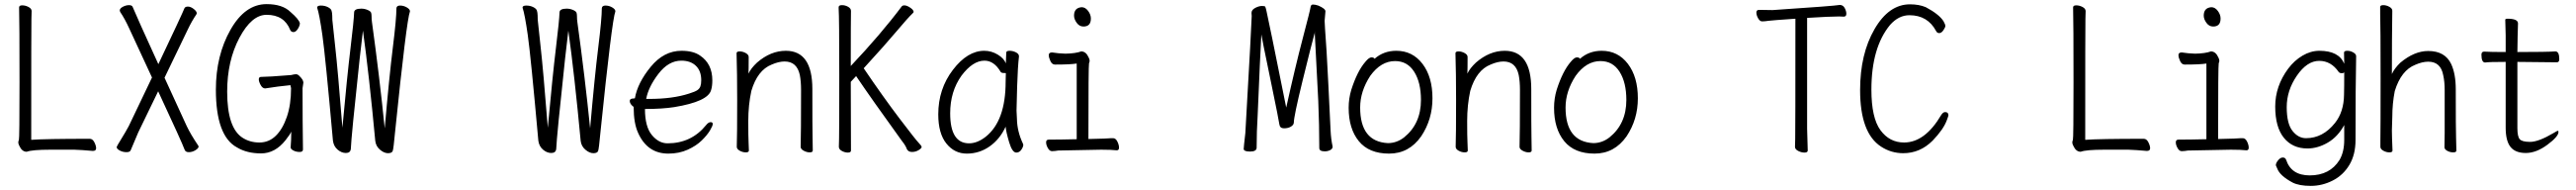

<svg xmlns="http://www.w3.org/2000/svg" viewBox="-20 -731 12540 924"><path d="M110 7Q87 7 74 -22Q69 -32 69 -38Q69 -44 72 -50.5Q75 -57 75 -330Q75 -623 73 -695Q73 -705 88 -705Q104 -705 119 -697Q134 -689 134 -677Q134 -665 133 -639.5Q132 -614 132 -51Q201 -56 417 -56Q431 -56 439.5 -39Q448 -22 448 -10Q448 3 432 3Q377 -2 342 -3H224Q137 -3 110 7Z M596 9Q578 9 563 1Q548 -7 548 -16Q548 -19 570 -54.5Q592 -90 607 -118L720 -354L609 -593Q587 -641 565 -673Q563 -678 563 -680Q563 -690 578 -698Q593 -706 608 -706Q623 -706 626 -697Q644 -653 751 -419Q868 -665 878 -691Q882 -699 895 -699Q908 -699 923 -687.5Q938 -676 938 -666L936 -661Q914 -629 894 -587L781 -353L889 -118Q908 -78 945 -23L947 -19Q947 -10 931.5 -0.5Q916 9 899 9Q882 9 878 -5Q867 -36 750 -287L653 -87L617 -2Q614 9 596 9Z M1251 15Q1182 15 1134 -14Q1031 -69 1031 -295Q1031 -461 1102 -586Q1173 -711 1278 -711Q1355 -711 1394 -673Q1435 -638 1440 -618Q1440 -606 1430 -590.5Q1420 -575 1409 -575Q1398 -575 1393 -585Q1364 -659 1278 -659Q1205 -659 1145.5 -547Q1086 -435 1086 -285Q1086 -109 1161 -61Q1197 -38 1243 -38Q1289 -38 1322.5 -70.5Q1356 -103 1376.5 -162.5Q1397 -222 1397 -302Q1397 -305 1395.5 -309.5Q1394 -314 1394 -316Q1394 -317 1395 -317Q1333 -311 1271 -301Q1258 -301 1249 -317.5Q1240 -334 1240 -345Q1240 -357 1251 -357Q1285 -357 1397 -366Q1413 -370 1421 -370Q1430 -370 1438 -361Q1457 -343 1457 -329L1453 -302Q1453 -132 1455 -4Q1455 8 1439 8Q1422 8 1408.5 1Q1395 -6 1395 -14Q1398 -50 1398 -91Q1393 -78 1370 -49Q1319 15 1251 15Z M1869 14Q1850 14 1830 -3Q1810 -20 1807 -46Q1777 -366 1747 -582Q1741 -535 1731 -445Q1690 -64 1688 -7Q1686 13 1664 13Q1643 13 1624 -3Q1605 -19 1601 -46Q1564 -459 1549.5 -560.5Q1535 -662 1524 -694Q1524 -704 1542 -704Q1561 -704 1576 -696.5Q1591 -689 1594 -679.5Q1597 -670 1597.5 -655.5Q1598 -641 1598 -634.5Q1598 -628 1611.5 -508.5Q1625 -389 1647 -110Q1670 -361 1686.5 -497Q1703 -633 1704 -670Q1704 -689 1739 -689Q1755 -689 1770 -682.5Q1785 -676 1787 -668.5Q1789 -661 1789 -652Q1789 -636 1791 -623Q1828 -355 1853 -107Q1875 -359 1892.5 -499.5Q1910 -640 1910 -691Q1911 -704 1928 -704Q1945 -704 1960.5 -695Q1976 -686 1976 -676Q1959 -632 1903 -85Q1896 -8 1892 3Q1888 14 1869 14Z M2869 14Q2850 14 2830 -3Q2810 -20 2807 -46Q2777 -366 2747 -582Q2741 -535 2731 -445Q2690 -64 2688 -7Q2686 13 2664 13Q2643 13 2624 -3Q2605 -19 2601 -46Q2564 -459 2549.5 -560.5Q2535 -662 2524 -694Q2524 -704 2542 -704Q2561 -704 2576 -696.5Q2591 -689 2594 -679.5Q2597 -670 2597.5 -655.5Q2598 -641 2598 -634.5Q2598 -628 2611.5 -508.5Q2625 -389 2647 -110Q2670 -361 2686.5 -497Q2703 -633 2704 -670Q2704 -689 2739 -689Q2755 -689 2770 -682.5Q2785 -676 2787 -668.5Q2789 -661 2789 -652Q2789 -636 2791 -623Q2828 -355 2853 -107Q2875 -359 2892.5 -499.5Q2910 -640 2910 -691Q2911 -704 2928 -704Q2945 -704 2960.5 -695Q2976 -686 2976 -676Q2959 -632 2903 -85Q2896 -8 2892 3Q2888 14 2869 14Z M3234 16Q3132 16 3087 -84Q3065 -131 3065 -211Q3046 -225 3046 -240Q3046 -252 3064 -252L3071 -253Q3084 -328 3148 -406Q3212 -484 3298 -484Q3355 -484 3388 -461Q3448 -421 3448 -340Q3448 -312 3442 -293Q3427 -237 3262 -210Q3203 -201 3120 -201Q3120 -115 3153.5 -74.5Q3187 -34 3230 -34Q3346 -34 3418 -123Q3429 -137 3440 -137Q3450 -137 3450 -128Q3450 -119 3436.5 -96.5Q3423 -74 3396.5 -48Q3370 -22 3328 -3Q3286 16 3234 16ZM3126 -250H3142Q3255 -250 3335 -276Q3364 -285 3375 -292.5Q3386 -300 3390 -311.5Q3394 -323 3394 -341Q3394 -386 3368 -411Q3342 -436 3297 -436Q3235 -436 3186 -372.5Q3137 -309 3126 -250Z M3611 10Q3596 10 3581.5 2Q3567 -6 3567 -17Q3569 -69 3569 -246Q3569 -373 3566 -472Q3566 -481 3581 -481Q3596 -481 3610.5 -473Q3625 -465 3625 -454Q3625 -392 3624 -373Q3636 -399 3666 -427Q3732 -484 3806 -484Q3935 -484 3935 -298Q3935 -99 3936 -66.5Q3937 -34 3937 1Q3937 10 3922 10Q3908 10 3893 2Q3878 -6 3878 -17Q3880 -79 3880 -294Q3880 -335 3874 -366Q3860 -432 3800 -432Q3771 -432 3737 -417Q3668 -390 3638 -289Q3623 -220 3623 -143Q3623 -65 3624.5 -39.5Q3626 -14 3626 1Q3626 10 3611 10Z M4108 11Q4093 11 4078.5 3Q4064 -5 4064 -17Q4064 -29 4065 -56.5Q4066 -84 4066 -366Q4066 -647 4063 -690V-696Q4063 -706 4079 -706Q4095 -706 4109 -698Q4123 -690 4123 -678Q4122 -641 4122 -410Q4268 -564 4371 -701Q4375 -705 4383 -705Q4392 -705 4403 -699Q4428 -685 4428 -673Q4428 -671 4425 -668Q4398 -642 4346 -580Q4294 -518 4185 -399Q4280 -259 4359.5 -154.5Q4439 -50 4453 -36Q4467 -22 4467 -16Q4467 -10 4452.5 -1Q4438 8 4420 8Q4402 8 4395 -6Q4390 -22 4370 -47Q4223 -250 4148 -361L4122 -333L4123 1Q4123 11 4108 11Z M4687 16Q4627 16 4587.5 -33Q4548 -82 4548 -175Q4548 -298 4619 -391Q4690 -484 4772 -484Q4807 -484 4837.5 -465.5Q4868 -447 4877 -423L4879 -475Q4879 -484 4895 -484Q4911 -484 4926 -476.5Q4941 -469 4941 -457Q4935 -408 4932 -311Q4929 -214 4929 -193L4931 -153Q4932 -92 4960 -33L4962 -27Q4962 -17 4952.5 -3Q4943 11 4928 11Q4908 11 4893 -39.5Q4878 -90 4876 -115Q4848 -54 4798 -19Q4748 16 4687 16ZM4698 -34Q4738 -34 4779 -66Q4876 -143 4876 -334Q4876 -361 4877 -375Q4877 -376 4866.5 -376Q4856 -376 4852 -381Q4820 -436 4773 -436Q4716 -436 4661 -363Q4606 -286 4606 -180Q4606 -34 4698 -34Z M5101 4Q5090 4 5081.5 -11Q5073 -26 5073 -39Q5073 -52 5086 -52Q5141 -52 5222 -54V-422Q5191 -417 5116 -417Q5102 -417 5094 -434Q5086 -451 5086 -463Q5086 -476 5102 -476Q5133 -471 5167 -470Q5217 -471 5244 -481Q5267 -481 5280 -452Q5285 -442 5285 -436Q5285 -430 5282 -423.5Q5279 -417 5279 -55Q5375 -57 5391 -59H5399Q5412 -59 5420 -42.5Q5428 -26 5428 -13Q5428 0 5417 0Q5391 -3 5341 -3L5132 1Q5115 4 5103 4ZM5255 -602Q5235 -602 5222 -620Q5209 -638 5209 -655Q5209 -693 5246 -696Q5264 -696 5277.5 -678Q5291 -660 5291 -641Q5291 -602 5255 -602Z M6066 6Q6035 6 6035 -7Q6035 -14 6043 -84Q6074 -626 6074 -653L6073 -668Q6073 -683 6091 -692.5Q6109 -702 6124 -702Q6139 -702 6140 -698Q6141 -694 6142 -692.5Q6143 -691 6143.5 -687.5Q6144 -684 6146 -677Q6154 -645 6242 -208Q6286 -406 6322.5 -544.5Q6359 -683 6360.5 -696Q6362 -709 6372 -709Q6383 -709 6398 -704Q6433 -689 6433 -676L6429 -630L6431 -591Q6438 -506 6447 -323Q6456 -140 6458 -97Q6460 -54 6468 -18Q6468 -7 6456 -1Q6444 5 6430 5Q6403 5 6403 -11Q6403 -123 6398 -241L6381 -570L6383 -580Q6364 -511 6321.5 -338Q6279 -165 6279 -134Q6278 -123 6264.5 -115Q6251 -107 6231 -107Q6211 -107 6208.5 -127Q6206 -147 6170 -321Q6120 -562 6120 -568L6121 -566Q6115 -459 6103 -171Q6098 -92 6098 -12Q6097 6 6066 6Z M6743 16Q6645 16 6595.5 -44.5Q6546 -105 6546 -207Q6546 -252 6559 -295Q6588 -385 6627 -430Q6645 -452 6657 -452Q6669 -452 6672 -445Q6716 -484 6778 -484Q6857 -484 6905.5 -420.5Q6954 -357 6954 -253Q6954 -150 6899 -68Q6840 16 6743 16ZM6737 -35Q6780 -35 6816 -63Q6898 -129 6898 -245Q6898 -330 6865 -382Q6832 -434 6772 -434Q6703 -434 6651 -362Q6602 -287 6602 -208Q6602 -42 6737 -35Z M7111 10Q7096 10 7081.5 2Q7067 -6 7067 -17Q7069 -69 7069 -246Q7069 -373 7066 -472Q7066 -481 7081 -481Q7096 -481 7110.5 -473Q7125 -465 7125 -454Q7125 -392 7124 -373Q7136 -399 7166 -427Q7232 -484 7306 -484Q7435 -484 7435 -298Q7435 -99 7436 -66.5Q7437 -34 7437 1Q7437 10 7422 10Q7408 10 7393 2Q7378 -6 7378 -17Q7380 -79 7380 -294Q7380 -335 7374 -366Q7360 -432 7300 -432Q7271 -432 7237 -417Q7168 -390 7138 -289Q7123 -220 7123 -143Q7123 -65 7124.5 -39.5Q7126 -14 7126 1Q7126 10 7111 10Z M7743 16Q7645 16 7595.5 -44.5Q7546 -105 7546 -207Q7546 -252 7559 -295Q7588 -385 7627 -430Q7645 -452 7657 -452Q7669 -452 7672 -445Q7716 -484 7778 -484Q7857 -484 7905.5 -420.5Q7954 -357 7954 -253Q7954 -150 7899 -68Q7840 16 7743 16ZM7737 -35Q7780 -35 7816 -63Q7898 -129 7898 -245Q7898 -330 7865 -382Q7832 -434 7772 -434Q7703 -434 7651 -362Q7602 -287 7602 -208Q7602 -42 7737 -35Z M8765 11Q8750 11 8734.5 3Q8719 -5 8719 -17Q8719 -29 8720 -55Q8721 -81 8721 -640Q8605 -632 8591 -630Q8572 -627 8559 -627Q8548 -627 8539.5 -642Q8531 -657 8531 -670Q8531 -683 8544 -683L8610 -682Q8910 -702 8937 -707Q8953 -707 8961 -692Q8969 -677 8969 -664Q8969 -650 8956 -650L8935 -651Q8889 -651 8778 -644V-105L8781 1Q8781 11 8765 11Z M9246 14Q9187 14 9138 -18Q9036 -84 9036 -293Q9036 -468 9106 -589Q9176 -710 9279 -710Q9323 -710 9356 -696Q9420 -662 9442 -628Q9451 -612 9451 -605Q9451 -598 9441.5 -584Q9432 -570 9421 -570Q9411 -570 9406 -580Q9365 -657 9276 -657Q9224 -657 9182 -610Q9091 -500 9091 -295Q9091 -158 9135 -98Q9179 -38 9250 -38Q9352 -38 9431 -172Q9440 -186 9450 -186Q9466 -186 9466 -170Q9466 -167 9458 -146Q9442 -102 9389 -47Q9328 14 9246 14Z M10110 7Q10087 7 10074 -22Q10069 -32 10069 -38Q10069 -44 10072 -50.5Q10075 -57 10075 -330Q10075 -623 10073 -695Q10073 -705 10088 -705Q10104 -705 10119 -697Q10134 -689 10134 -677Q10134 -665 10133 -639.5Q10132 -614 10132 -51Q10201 -56 10417 -56Q10431 -56 10439.5 -39Q10448 -22 10448 -10Q10448 3 10432 3Q10377 -2 10342 -3H10224Q10137 -3 10110 7Z M10601 4Q10590 4 10581.5 -11Q10573 -26 10573 -39Q10573 -52 10586 -52Q10641 -52 10722 -54V-422Q10691 -417 10616 -417Q10602 -417 10594 -434Q10586 -451 10586 -463Q10586 -476 10602 -476Q10633 -471 10667 -470Q10717 -471 10744 -481Q10767 -481 10780 -452Q10785 -442 10785 -436Q10785 -430 10782 -423.5Q10779 -417 10779 -55Q10875 -57 10891 -59H10899Q10912 -59 10920 -42.5Q10928 -26 10928 -13Q10928 0 10917 0Q10891 -3 10841 -3L10632 1Q10615 4 10603 4ZM10755 -602Q10735 -602 10722 -620Q10709 -638 10709 -655Q10709 -693 10746 -696Q10764 -696 10777.5 -678Q10791 -660 10791 -641Q10791 -602 10755 -602Z M11230 173Q11174 173 11142 157Q11080 124 11067 89L11060 73Q11060 62 11071 48.5Q11082 35 11094 35Q11106 35 11110 46Q11135 122 11225 122Q11323 122 11370 47Q11393 8 11393 -51V-123Q11362 -66 11313 -37.5Q11264 -9 11214 -9Q11141 -9 11099 -61Q11057 -113 11057 -213Q11057 -312 11120 -397Q11150 -437 11190 -460.5Q11230 -484 11272 -484Q11367 -484 11393 -421L11392 -475Q11392 -484 11408 -484Q11423 -484 11437 -476Q11451 -468 11451 -458Q11448 -317 11448 -50Q11448 21 11418 71Q11388 121 11337 147Q11286 173 11230 173ZM11207 -59Q11289 -59 11348 -133Q11391 -187 11392 -270Q11393 -302 11393 -380Q11391 -375 11381 -375Q11371 -375 11366 -381Q11329 -435 11271 -435Q11212 -435 11162.5 -363Q11113 -291 11113 -210Q11113 -130 11141 -94.5Q11169 -59 11207 -59Z M11613 10Q11598 10 11583.5 2Q11569 -6 11569 -17V-46Q11570 -92 11570 -350Q11570 -607 11568 -664V-697Q11568 -706 11583 -706Q11598 -706 11612.5 -698Q11627 -690 11627 -679Q11625 -545 11625 -371Q11637 -398 11666 -426Q11734 -483 11802 -483Q11884 -483 11914 -419Q11936 -371 11936 -297Q11936 -99 11937.5 -60.5Q11939 -22 11939 1Q11939 10 11924 10Q11908 10 11894.5 2.5Q11881 -5 11881 -15Q11881 -63 11882 -84V-293Q11882 -334 11875 -365Q11863 -431 11802 -431Q11773 -431 11739 -416Q11670 -389 11639 -288Q11627 -227 11627 -162L11625 -97Q11625 -71 11628 1Q11628 10 11613 10Z M12277 13Q12226 13 12202.5 -16.5Q12179 -46 12179 -110V-430Q12096 -430 12079 -427Q12061 -427 12061 -465Q12061 -480 12074 -480Q12105 -478 12179 -478V-559Q12177 -615 12177 -635Q12177 -640 12188 -640Q12239 -640 12239 -617Q12237 -563 12236 -478Q12382 -478 12421 -481Q12440 -481 12440 -443Q12440 -428 12428 -428L12236 -430V-108Q12236 -68 12247 -54.5Q12258 -41 12298 -41Q12339 -41 12412 -84Q12429 -95 12434 -95Q12436 -95 12436 -89Q12436 -67 12382 -27Q12328 13 12277 13Z"/></svg>

Font: LXGW WenKai Mono TC Light
Style: Regular
Weight: 300
Designer: LXGW / Fontworks Inc.
Foundry: LXGW / Fontworks Inc.
Version: Version 1.330